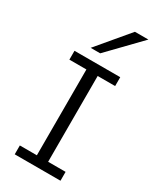

<svg xmlns="http://www.w3.org/2000/svg" viewBox="-244 -1068 953 1145"><g transform="rotate(30 232.5 -495.5)"><path d="M384.8 -712.9V-651.9H264.6V-61H384.8V0H69.8V-61H187V-651.9H69.8V-712.9ZM418 -991.2 210 -776.4H144.5L325.2 -991.2Z"/></g></svg>

Font: Lesson One Light
Style: Regular
Weight: 300
Designer: But Ko, Victor Gaultney, Annie Olsen, Julie Remington, Don Collingsworth, Eric Hays, Becca Hirsbrunner
Version: Version 1.100